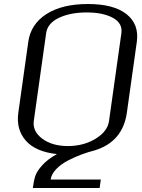

<svg xmlns="http://www.w3.org/2000/svg" viewBox="-20 -770 706 957"><path d="M523.4 -167 585 -604.5Q591.8 -654.3 542.5 -681.2Q493.2 -708 412.1 -708Q331.1 -708 273.9 -681.2Q216.8 -654.3 210 -604.5L148.4 -167Q141.6 -115.2 190.9 -78.6Q240.2 -42 318.4 -42Q396.5 -42 456.5 -78.6Q516.6 -115.2 523.4 -167ZM263.7 -2Q156.2 -13.7 107.9 -69.8Q59.6 -126 71.3 -208L121.1 -562.5Q133.8 -650.4 211.9 -700.2Q290 -750 418 -750Q546.9 -750 610.4 -699.7Q673.8 -649.4 662.1 -562.5L612.3 -208Q591.8 -63.5 452.1 -20.5Q420.9 -12.7 387.7 -0.5Q354.5 11.7 319.3 29.8Q284.2 47.9 260.3 72.8Q236.3 97.7 232.4 125H482.4L476.6 167H143.6Q148.4 129.9 156.2 106.4Q164.1 83 190.9 53.2Q217.8 23.4 263.7 -2Z"/></svg>

Font: okolaks
Style: RegularItalic
Weight: 500
Italic angle: -8°
Version: Version 000.6.0